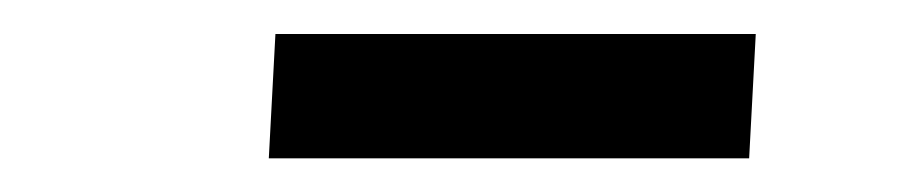

<svg xmlns="http://www.w3.org/2000/svg" viewBox="-20 -728 540 113"><path d="M142.1 -708H424.8L420.9 -634.8H138.2Z"/></svg>

Font: Literata Book
Style: Italic
Weight: 400
Italic angle: -3°
Designer: Latin by Veronika Burian and Jose Scaglione. Greek by Irene Vlachou. Cyrillic by Vera Evstafieva
Foundry: TypeTogether
Version: Version 1.003;PS 001.003;hotconv 1.0.88;makeotf.lib2.5.64775